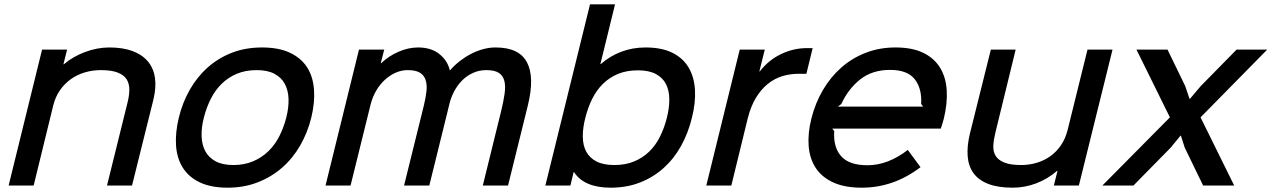

<svg xmlns="http://www.w3.org/2000/svg" viewBox="-20 -860 5894 890"><path d="M691 -398 592 0H476L570 -380Q579 -414 579.5 -442.5Q580 -471 567.5 -491.5Q555 -512 526 -523.5Q497 -535 447 -535Q409 -535 373.5 -524.5Q338 -514 309 -493.5Q280 -473 258.5 -442.5Q237 -412 227 -372L136 0H20L175 -630H291L274 -562H276Q318 -598 374.5 -619Q431 -640 487 -640Q548 -640 592.5 -624Q637 -608 664 -577Q691 -546 698 -501Q705 -456 691 -398Z M1423 -315Q1406 -246 1372 -186.5Q1338 -127 1288.5 -83.5Q1239 -40 1175 -15Q1111 10 1035 10Q958 10 906.5 -14.5Q855 -39 827.5 -82.5Q800 -126 796 -185.5Q792 -245 809 -315Q826 -385 860 -444.5Q894 -504 943 -547.5Q992 -591 1055 -615.5Q1118 -640 1195 -640Q1272 -640 1324 -615.5Q1376 -591 1403.5 -548Q1431 -505 1435.5 -445Q1440 -385 1423 -315ZM1307 -315Q1319 -362 1317.5 -402Q1316 -442 1300 -471.5Q1284 -501 1252 -518Q1220 -535 1170 -535Q1119 -535 1079 -518.5Q1039 -502 1008.5 -472.5Q978 -443 957.5 -402.5Q937 -362 925 -315Q913 -268 914.5 -228Q916 -188 932 -158.5Q948 -129 980 -112Q1012 -95 1062 -95Q1112 -95 1152.5 -112Q1193 -129 1223.5 -158.5Q1254 -188 1274.5 -228Q1295 -268 1307 -315Z M2427 -372 2335 0H2218L2304 -349Q2314 -391 2319 -425.5Q2324 -460 2318 -484.5Q2312 -509 2292.5 -522Q2273 -535 2234 -535Q2201 -535 2172.5 -522Q2144 -509 2122.5 -487.5Q2101 -466 2085.5 -437Q2070 -408 2063 -377L1970 0H1853L1945 -372Q1954 -409 1957 -439Q1960 -469 1952.5 -490.5Q1945 -512 1925.5 -523.5Q1906 -535 1870 -535Q1841 -535 1814 -523Q1787 -511 1764 -490Q1741 -469 1724 -440Q1707 -411 1698 -376L1605 0H1489L1644 -630H1761L1745 -567H1747Q1781 -600 1827 -620Q1873 -640 1918 -640Q1978 -640 2016 -610Q2054 -580 2065 -535Q2067 -535 2067 -535Q2086 -557 2111 -576.5Q2136 -596 2163 -610Q2190 -624 2219 -632Q2248 -640 2277 -640Q2386 -640 2422.5 -571.5Q2459 -503 2427 -372Z M3187 -313Q3170 -243 3137 -183.5Q3104 -124 3056 -81Q3008 -38 2946.5 -14Q2885 10 2811 10Q2688 10 2641 -62H2639L2624 0H2508L2715 -840H2831L2763 -563H2765Q2807 -600 2859.5 -620Q2912 -640 2972 -640Q3047 -640 3096.5 -615.5Q3146 -591 3172 -547Q3198 -503 3201.5 -443Q3205 -383 3187 -313ZM3071 -313Q3083 -360 3082.5 -400.5Q3082 -441 3067 -470.5Q3052 -500 3020 -517Q2988 -534 2937 -534Q2885 -534 2845 -517.5Q2805 -501 2775 -471.5Q2745 -442 2725 -401.5Q2705 -361 2693 -313Q2681 -266 2681.5 -226Q2682 -186 2697.5 -157Q2713 -128 2745 -111.5Q2777 -95 2828 -95Q2879 -95 2919 -111.5Q2959 -128 2989 -157Q3019 -186 3039 -226Q3059 -266 3071 -313Z M3718 -518H3682Q3643 -518 3606.5 -507Q3570 -496 3539 -471Q3508 -446 3484 -406.5Q3460 -367 3446 -311L3370 0H3254L3409 -630H3525L3500 -529H3502Q3542 -581 3600 -609Q3658 -637 3720 -637H3747Z M4355 -310Q4352 -299 4348.5 -287.5Q4345 -276 4341 -264H3838L3847 -252Q3842 -178 3879 -136Q3916 -94 4001 -94Q4096 -94 4188 -165L4247 -85Q4182 -36 4114.5 -13Q4047 10 3975 10Q3895 10 3842 -14.5Q3789 -39 3761 -82Q3733 -125 3728.5 -183.5Q3724 -242 3741 -310Q3759 -382 3794.5 -442.5Q3830 -503 3880 -547Q3930 -591 3993.5 -615.5Q4057 -640 4131 -640Q4209 -640 4260 -615Q4311 -590 4338 -545.5Q4365 -501 4368.5 -440.5Q4372 -380 4355 -310ZM4259 -366 4250 -378Q4254 -450 4220 -493Q4186 -536 4106 -536Q4023 -536 3967.5 -492Q3912 -448 3880 -378L3864 -366Z M4981 0H4865L4882 -68H4880Q4836 -30 4783 -10Q4730 10 4674 10Q4606 10 4561 -7.5Q4516 -25 4492.5 -57.5Q4469 -90 4465.5 -136.5Q4462 -183 4476 -241L4573 -630H4688L4594 -245Q4586 -213 4584.5 -185.5Q4583 -158 4595 -138Q4607 -118 4635.5 -106.5Q4664 -95 4714 -95Q4751 -95 4786 -105.5Q4821 -116 4849.5 -136.5Q4878 -157 4898.5 -187.5Q4919 -218 4929 -258L5021 -630H5137Z M5701 0H5557L5472 -175L5454 -231H5452L5406 -175L5234 0H5090L5403 -316L5248 -630H5392L5474 -461L5494 -402H5496L5546 -461L5712 -630H5854L5545 -316Z"/></svg>

Font: TypoPRO Sinkin Sans
Style: 500 Medium Italic
Weight: 500
Italic angle: -112°
Designer: Keith Bates
Foundry: K-Type
Version: Sinkin Sans (version 1.0)  by Keith Bates   •   © 2014   www